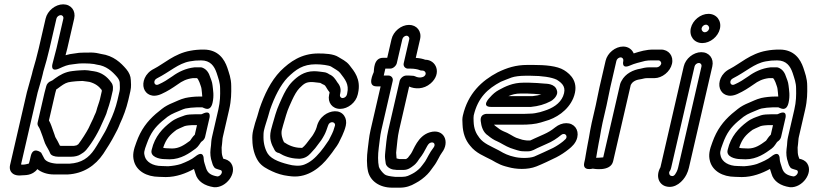

<svg xmlns="http://www.w3.org/2000/svg" viewBox="-20 -769 3787 887"><path d="M349.5 -444C344.1 -444 337 -443.4 332.8 -442.8L315 -440.8C281.4 -437.2 256.5 -422.6 234.4 -406.8L222.6 -398C220.6 -396.6 218.3 -395.5 215.3 -394.4C204.7 -390.8 196 -381.1 193.7 -371C191.2 -360.2 187.8 -350 185.5 -340L153.9 -203C152.3 -196.2 154.1 -189.2 157.1 -185.3C164 -176.3 169.5 -157.9 176.9 -138.7C181.7 -126.9 182.4 -119.9 187.9 -107.1C194.1 -92.9 206.8 -74.5 211.7 -61.1C215.7 -50.2 233.5 -45 248.4 -45H309.4C324.7 -45 342.1 -48.9 351.9 -55.8C359.2 -60.9 367.1 -64.5 372.8 -71C375.4 -73.1 376.7 -74.6 378 -76.1C409.1 -113.6 437 -162.4 457.9 -213C462.3 -224.9 470.7 -237.9 475.5 -257.8C479.8 -270.9 487.7 -293.2 491.6 -310L501.3 -352C501.9 -355 502 -358.4 501.7 -360.8C501.4 -362.6 504.4 -375.9 492.5 -390C475.4 -414.2 450.1 -434.4 414.1 -439.8L400.8 -441.7C393.1 -443 383.6 -445 371.7 -445C364.4 -445 356.8 -444 349.5 -444ZM425.8 -259C423 -247 418.7 -242.8 410.3 -221C405.7 -210 396.5 -194.1 389.5 -177.3C380.7 -159.5 355.9 -120.7 341.8 -102.7C337.2 -99.9 337.8 -100.3 333.6 -97.5C330 -96.6 322.1 -95.1 320.9 -95H260.8C259.7 -95.4 258.2 -96.1 256.6 -96.4C250.7 -109.5 242.4 -124.4 235.5 -135.9C233.1 -141.8 231.1 -151.4 225.3 -165.3C220.3 -178.4 215.4 -196.7 206.1 -212.6L235.3 -339.2C236.5 -343.3 238.1 -348.8 239.9 -355.8C240.3 -356.1 243.8 -358.2 246.5 -360.1L258.8 -369.2C277 -382.3 288.1 -388.9 309.1 -391.2L327.5 -393.2C330.7 -393.5 333.8 -394 338 -394C345.9 -394 351.5 -394.2 361.2 -395C365.9 -394.8 375.1 -393.5 381.7 -392.3L394 -390.5C421 -382.7 436.2 -371.1 450 -353.2C450.1 -352.5 450.1 -351.9 450.3 -347.9L441.6 -310C438.6 -297.2 428.9 -272.6 425.8 -259ZM77.1 -9.1 153.8 -341.5C162 -371.4 170.6 -396.7 177.6 -427L180.1 -438.1C190.8 -473.4 200.7 -509.7 209.1 -546L240.7 -683C242.7 -691.6 251.8 -699 260.4 -699C269 -699 274.7 -691.6 272.7 -683L241.1 -546C236.2 -524.8 228.2 -499.1 222.7 -475C222.7 -475 209.4 -432.8 253.7 -452.6C277.6 -463.4 290.4 -469.7 317.3 -472.1C331.4 -473.4 341.1 -476 356.9 -476H374.9C387.4 -476 399.9 -475.2 414.1 -473.3L426.4 -470.6C427 -470.4 428 -470.3 428.5 -470.2C470.4 -464.8 497.7 -440.3 521.2 -412.8C529.7 -402.4 532.9 -393 533.1 -386.8C533.4 -371.2 535 -359.3 532.3 -348L522.9 -307C514.9 -272.3 501.3 -236.2 487.8 -208.1C480.4 -192.7 473.7 -175.5 465.4 -160.9C458.2 -148 426.7 -93.9 416.5 -79.3C389.9 -39.5 356.1 -16.2 302.3 -13H240.9C211.2 -15.3 193 -23.8 185.6 -34.6C181.3 -43.3 174.8 -55.6 170.2 -63.6C170.2 -63.6 132.8 -94.5 122.1 -48L117 -26C116 -21.8 114.4 -16.6 113.4 -13.5C101.4 -10.1 87.6 -6.7 77.1 -9.1ZM228.5 37H291.5C291.8 37 292.4 37 292.9 37C365.2 33 420.2 -3.6 457.4 -58.8C469.1 -75.7 499 -123.7 509.8 -146.1C518.1 -161 526.5 -177 534.1 -197.3C548.9 -228.3 563.9 -268 572.9 -307L582.3 -348C587.5 -370.5 584.6 -387.7 584.4 -399.2C583.8 -418.3 576.2 -434.2 563.8 -449.2C538.4 -479.1 504.4 -511.9 447.2 -519.7L434.9 -522.4C422.1 -525.3 405.9 -527.2 385.6 -526H368.4C351.5 -526 339.7 -524.9 322.8 -521.8C310.2 -520.6 296.4 -518 282.8 -513.9C285.3 -522.9 288.7 -535.7 291.1 -546L322.7 -683C331.1 -719.4 308.3 -749 271.9 -749C235.6 -749 199.1 -719.4 190.7 -683L159.1 -546C150.9 -510.8 141.2 -475.1 130.8 -440.8C130.7 -440.4 130.5 -439.6 130.4 -439L127.7 -427.6C119.7 -398.7 112.3 -372.6 104.1 -342.5L26.4 -6C23.9 4.9 25.3 15.8 30.4 23.8C42.5 42.7 66.6 43 84.3 40.8C93 39.7 128.8 43.6 152.7 12.2C170.5 27.4 198.9 37 228.5 37Z M727.5 -2C683.4 -2 655.4 -22.6 648.9 -46.5C643.9 -63 645.4 -71.7 657.9 -104.6C676 -155.3 696.1 -180.6 728.3 -208.7L754.1 -229.7C764.3 -237 776 -243.4 787.1 -248C811.1 -257.3 822.2 -263.9 836.8 -267.7C848.9 -270.3 872.8 -273 887 -273H915C919.4 -273 951.1 -247.4 961.9 -294C969.6 -327.5 964.2 -353.1 962 -373.9C960.1 -392.9 953.7 -403.9 950.5 -414C946.1 -427.9 937.3 -448.4 914.3 -456.7C912 -457.6 908.9 -458 906.7 -458H880.7C879.9 -458 878.6 -457.9 877.9 -457.8C838.1 -453.5 803.7 -436.5 777.1 -417C752.3 -400 737.6 -390.2 713.1 -379.2C691.1 -368.8 685.2 -397.7 705.1 -407.1C765.8 -437.8 802.8 -475.7 856.8 -485.5C874.7 -488.9 889 -490 909.1 -490C951.3 -490 969.8 -464.4 980.9 -431.8C988.8 -406.6 996.8 -387.2 996.8 -360.2C997.5 -328.1 997.4 -300.6 988.5 -262L959.4 -136C955.3 -118.3 956.1 -107.9 954.9 -98.4L952.7 -80.2C950.2 -59.9 952.4 -38.5 959.2 -20.1C960.5 -16.8 961.7 -6.4 970.2 4.7C977.2 13.7 999.9 14.4 1003.3 19.6C1009.9 29.8 996.3 45.8 984.6 46.1C952.7 40.9 939.7 29.4 932.7 10C927.1 -10 921.7 -19.9 921.1 -34.6C921.1 -34.6 922.5 -78.7 881.9 -45.7C864.8 -31.8 841.7 -21.5 815.5 -11.3C798.9 -5.9 777 -2.2 756.5 -1C746.3 -1 737.4 -2 727.5 -2ZM876.1 11.6C878.5 19 881.2 26.4 883 33.2C892.7 69.4 926 89.6 967.4 95.7C967.8 95.8 968.7 95.9 969.4 96C1025.5 99.3 1076.8 29.9 1048.4 -13.6C1038.9 -28 1024.3 -33.2 1011.7 -35.6C1011.1 -37.2 1010 -41.1 1007.9 -46.3C1004.7 -55.3 1003.7 -67.7 1003.8 -87.1L1005.8 -103.6C1007.8 -118.7 1007 -125.8 1009.4 -136L1038.5 -262C1048.7 -306.1 1048.8 -340.3 1048.2 -371.8C1048.2 -407.6 1037.5 -432.8 1030.2 -456.2C1016.7 -495.5 988.1 -540 920.7 -540C898.7 -540 879.4 -538.5 858.7 -534.5C785.7 -521.4 736.2 -473.9 691.2 -451C648.7 -430.1 635.7 -388.2 644.8 -360.3C653.5 -334 683.1 -315.2 726.2 -335C754.8 -347.9 775.6 -361.7 800.7 -379C821.6 -394.4 841.8 -404.5 870.6 -408H890.1C893.2 -405.8 897.1 -399.8 901.3 -389.4C905.7 -375.7 910 -367.4 911 -358.1C912.3 -345.1 913.9 -334.9 914.4 -323H898.6C878.6 -323 854.2 -320.3 836 -316.3C809.9 -309.7 795.1 -300.5 777.9 -293.9C760 -286.6 742.5 -277.7 727.7 -265.7L700.1 -243.3C659.7 -208 630.7 -169.7 609.9 -111.4C597.3 -78 590.7 -52.8 599.2 -23.5C611.6 20.4 656.2 47.6 715.1 48C723.6 48.6 735.7 49 745.7 49C795.2 49 839.2 31.7 876.1 11.6ZM914.9 -242.9C912.1 -241.4 910.1 -241 907.6 -241H879.6C866.9 -241 845 -240.1 834.2 -236.2L823.3 -232.2C813.9 -228.7 791.1 -222.1 770 -205.9C732.1 -177.5 695.1 -139 681 -78L680.3 -75C673.3 -44.6 715.4 -34.3 737.8 -34C746.2 -33.3 754.7 -33 763.6 -33C816.2 -33 856 -61.9 883.6 -82.3C890 -87 894.5 -92.4 899.5 -99.2L907.4 -110.8C909 -113.1 910.3 -114.4 912.8 -116C920.4 -120.9 925.9 -129.4 927.4 -136L947 -221C947 -221 960.6 -265.4 914.9 -242.9ZM750.4 -84C744.4 -84 738.4 -84.9 733.7 -86.5C747.8 -128.5 764.3 -145.9 795.8 -169.4C799.3 -172 815.1 -178.3 832.6 -186.3C839.8 -188.9 860.3 -191 868.1 -191H890.1L879.9 -146.7C875.1 -142.2 870.2 -136.7 866.5 -131.2L859.4 -120.9C859.1 -120.5 858.8 -120.1 857 -118.2C830.8 -98.9 807.4 -83 775.2 -83C766.3 -83 758.5 -84 750.4 -84Z M1524.1 -178C1519.9 -159.9 1508.7 -140.9 1499.3 -121.8C1495.4 -115.7 1492.3 -111.2 1487.7 -104.9L1476.1 -88.3L1460 -67.6C1435 -38.1 1414.3 -19.7 1384.6 -8.2C1372.4 -4 1361.1 -2.6 1345.3 -3.9L1329.2 -5.7C1282.4 -15.6 1236.2 -30.8 1217.9 -57.8C1205.9 -75.7 1197.3 -104.3 1197.2 -133.7C1197.2 -145.4 1197.1 -156.3 1199.6 -167C1204.5 -188.5 1211.9 -208.2 1217.5 -227.5L1227.1 -260.9C1248.3 -322.4 1275.8 -376.4 1308.8 -410.9C1347.2 -448.5 1379.4 -472 1439 -472C1464.6 -472 1498.4 -467.4 1508.9 -461.9C1527.4 -449.9 1543.4 -442.3 1551.1 -432.3C1573.9 -402.7 1593.7 -380.1 1584 -338L1582.6 -332C1580.7 -323.4 1571.6 -316 1563 -316C1554.3 -316 1548.7 -323.4 1550.6 -332L1552 -338C1558.3 -365 1544.1 -381.4 1538.2 -389C1529.6 -402.8 1520.2 -418.1 1500.9 -425.8C1497.1 -428.5 1487.5 -435.3 1473.4 -436C1462.4 -437 1448.6 -440 1430.6 -440C1384 -440 1353.2 -414.5 1330.7 -392.2C1308.1 -369.1 1294.6 -342.2 1282.7 -316.4L1270.2 -288.4C1256.2 -258.2 1247.7 -223.5 1239.1 -194.9C1236.3 -185.8 1233.8 -176.6 1231.8 -168C1222.7 -128.6 1232.7 -104.3 1248.7 -75.6C1256.1 -62.5 1265.8 -63.6 1270.1 -61.6C1291 -48.2 1322.6 -36.6 1355.6 -36C1363.1 -35.1 1364.6 -35.5 1370.2 -36.2C1399.3 -39.2 1415.1 -61.2 1420.1 -66.3C1430.9 -77 1442.6 -91.8 1450.3 -103L1462.6 -119.3C1463.2 -120.1 1463.9 -121.1 1464.3 -121.7L1470.6 -131.7C1470.9 -132.2 1471.3 -132.8 1471.4 -133.1L1478.2 -145.1C1484.6 -156.5 1490.7 -174.4 1495.6 -189C1502.1 -211.6 1531.1 -207.5 1527.6 -189C1526.4 -185.4 1525 -181.8 1524.1 -178ZM1632.6 -332 1634 -338C1649.2 -403.8 1615.2 -440.9 1594.6 -467.7C1579.3 -487.6 1557.3 -496.4 1543.2 -505.7C1520.6 -520.5 1479.8 -522 1450.5 -522C1372.3 -522 1319.7 -484.2 1275.9 -441.1C1230 -393.5 1200.8 -330.8 1178.5 -265.8C1178.4 -265.5 1178.2 -264.9 1178.1 -264.5L1168.5 -231.4C1161.8 -212.7 1154.7 -189.2 1149.6 -167C1146 -151.8 1144.9 -137.6 1145.9 -121.5C1146.3 -85.4 1156.1 -49.6 1173.1 -24.2C1189.4 -0.1 1214.5 11.6 1237.5 22.5C1258.8 32.6 1285.9 41 1311.1 43.8L1329 45.9C1404.8 52.3 1462.7 2.3 1497.9 -43L1515 -65C1515.2 -65.3 1515.6 -65.9 1515.9 -66.4L1527.6 -83C1533.2 -90.6 1540 -99.3 1544.2 -107.9C1552.5 -125.3 1570.2 -156.6 1577.4 -188C1581.4 -205.2 1578.8 -221.8 1570 -234.4C1549.3 -264.4 1506 -258.8 1477.2 -236.5C1460.7 -223.6 1448.6 -206 1442.8 -181C1441.6 -175.8 1436.9 -165.3 1434.4 -160.9L1428.1 -149.6L1423 -141.5L1410.9 -125.7C1400.8 -112.3 1388 -94.2 1376 -85.9C1375.7 -85.9 1374.5 -85.8 1373.8 -85.7C1372.9 -85.8 1371.1 -86 1369.9 -86C1338.1 -86 1310.1 -99.4 1292 -112.1C1284.8 -125.1 1277.5 -149.4 1281.8 -168C1283.5 -175.4 1285.5 -182.9 1288.1 -191.2C1297.4 -222 1305.6 -254 1316.5 -277.6L1329 -305.6C1339.6 -328.7 1350.8 -348.8 1363.4 -361.8C1382.9 -381 1392.4 -390 1419 -390C1431.3 -390 1442.6 -387.4 1459.2 -386.1C1461.3 -385.9 1467 -381 1471.7 -379.3C1482.8 -375.3 1481.7 -373.9 1493.1 -355.7C1502 -341.6 1503.7 -345.1 1502 -338L1500.6 -332C1492.3 -295.7 1515.1 -266 1551.4 -266C1587.8 -266 1624.3 -295.6 1632.6 -332Z M1812.3 16H1845.3C1865.1 16 1880.3 3.8 1886.8 -1.2C1905.8 -14.2 1912.7 -29.6 1916.7 -34.6C1950.8 -77.1 1951.8 -104.9 1969.9 -110.1C1986.1 -114.9 1992.6 -100.5 1983.5 -88.1C1963.9 -63.2 1953.9 -38.4 1944 -23.2C1932.4 -8.3 1927.2 0.3 1921.5 6.1C1911.2 16.9 1896.3 28.2 1884.2 34.1C1869 41.4 1859.9 48 1837.9 48H1805.2C1781.4 45.6 1766.3 42.8 1758.1 37.5C1746.7 29.3 1732.6 10.4 1730.4 1.6C1725.3 -22.8 1725.5 -52.9 1729.8 -86.3C1733.8 -113.3 1735.7 -141.4 1741.6 -167L1794.2 -395C1797.7 -410.1 1785.7 -420 1775 -420H1752.8C1754.7 -428.3 1758.4 -444.5 1760.2 -452H1782.4C1797.5 -452 1810.6 -466.3 1813.1 -477L1838.8 -588C1840.7 -596.6 1850.1 -604 1857.9 -604C1866.3 -604 1872.5 -595.8 1870.7 -588L1845.1 -477C1841.6 -461.9 1853.6 -452 1864.4 -452H1877.4C1893.2 -452 1911 -448.8 1918.9 -445C1921.7 -443.7 1925.3 -443 1928.3 -443H1931.3C1944.4 -443 1953 -428.4 1940.5 -417.4C1933.6 -411.4 1916 -407.5 1899.2 -415.8C1896.4 -417.4 1890 -418.7 1890 -418.7C1875.3 -420 1876.8 -420 1870 -420H1857C1841.8 -420 1828.7 -405.7 1826.2 -395L1773.6 -167C1765.2 -130.8 1763.6 -98.3 1760.1 -68.9L1758.8 -54.5C1757.8 -43.1 1759.7 -26.9 1762 -13.7C1764.7 2.5 1786.5 15 1804.5 15C1806.9 15 1810.1 16 1812.3 16ZM1788.8 -588 1768.9 -502H1749.9C1704.7 -502 1708.3 -443.7 1706.7 -436C1705.3 -430.7 1673.6 -370 1719.4 -370H1738.4L1691.6 -167C1684.3 -135.6 1682.7 -106.7 1679 -81.7C1674 -43.6 1673.5 -8.6 1680.1 22.4C1690.7 67.4 1733.2 98 1792.4 98H1826.4C1854.2 98 1877.5 90.5 1899.6 77.2C1919.6 67 1939.9 51.4 1954.8 35.9C1967.8 22.6 1975.9 8.7 1982.6 0.4C2000.6 -22 2010.5 -50 2021.6 -63.9C2059.6 -113.6 2031.3 -176.9 1966 -157.9C1909.2 -141.3 1891.1 -76.3 1878.5 -58.7C1868 -45.3 1864.3 -40 1864.2 -40C1861.7 -38.4 1858 -35.2 1855.7 -34H1826.5C1824.8 -34.2 1813 -36.5 1812 -37.4C1811.2 -45 1810.7 -53.6 1810.1 -63.4L1811.2 -75.1C1814.7 -105.1 1816.6 -136.9 1823.6 -167L1870.2 -369.2C1895.9 -357.4 1936.7 -355.1 1969.5 -383.6C2022.5 -429.6 1995.4 -493 1944.3 -493.1C1933 -497.5 1918.3 -500.5 1900.8 -501.6L1920.7 -588C1929.2 -624.7 1905.2 -654 1869.5 -654C1833.2 -654 1797 -623.9 1788.8 -588Z M2553.8 -337C2554.9 -341.9 2554.2 -347.5 2552.9 -350.6C2544.8 -383.9 2502.4 -382 2495.3 -382.8C2484.2 -384.3 2439.8 -387 2425.3 -387H2397.3C2349.3 -387 2314.5 -369.7 2284.3 -353.2C2269.2 -345 2256 -333.8 2242.9 -318.6C2242.9 -318.6 2198.9 -275 2249.5 -275L2430.5 -275C2431.3 -275 2432.4 -275.1 2433 -275.1C2467.4 -278.5 2496 -286.5 2524.5 -301.6C2532.2 -305.6 2549.6 -318.9 2553.8 -337ZM2480.7 -332.7C2470.1 -329.4 2458.1 -326.8 2440.8 -325L2329 -325C2345.1 -332 2361.9 -337 2385.8 -337H2413.8C2425.3 -337 2473.5 -334.1 2480.7 -332.7ZM2402.1 -243H2232.1C2232.1 -243 2197.1 -246.4 2200.8 -210.1C2203.3 -185.8 2211.3 -157.4 2234.9 -142.6C2247.3 -132.1 2260.7 -122.7 2277.9 -115.6C2290.9 -110.3 2316.8 -92.9 2337.8 -85.3C2343.5 -83.2 2348.9 -81.4 2353.5 -80L2369.3 -75C2378.5 -72.1 2386.8 -70 2402.2 -70H2421.2C2437.6 -70 2455.2 -81.7 2461.7 -84.6L2503.5 -103.4C2531.3 -114.8 2552.3 -129.1 2572.2 -145.3C2576.7 -148.9 2579.5 -150 2584.6 -150C2593.2 -150 2598.9 -142.6 2596.9 -134C2595.7 -128.8 2592.9 -125.3 2581 -115.7C2568.4 -105.4 2549.7 -93.1 2535.5 -85.8C2506.2 -71.6 2476.4 -58.4 2448 -45.7C2424.3 -36.8 2378.5 -37.7 2352.8 -45.2L2338 -49.1C2325.5 -53.2 2312.7 -58.3 2303.8 -63.4L2284.1 -74.5C2244.4 -95.3 2214.8 -106 2195.1 -131.7C2179.5 -151.9 2169.2 -172.8 2168 -207.8C2167.2 -220.4 2167.6 -229.6 2168.5 -235.9C2188 -318.9 2233.8 -359.5 2293.7 -391.3C2306.3 -397.3 2327.3 -404.3 2343.6 -411C2357.5 -415.9 2382.1 -419 2404.7 -419H2432.7C2482.2 -419 2528.6 -412.4 2552.3 -400.6C2580.4 -383.1 2597.4 -364.3 2581.3 -324.5C2566.7 -289.7 2532.6 -268.9 2493.4 -256.7L2474.7 -250.9C2459.4 -247 2443.4 -244 2428.3 -244C2419.7 -244 2410.8 -243 2402.1 -243ZM2596.2 -200C2578.7 -200 2560.3 -193.1 2545 -180.7C2527.7 -166.6 2511.6 -157.1 2492.1 -148.4L2449.7 -129.4C2439 -124.6 2434.2 -121.7 2429.2 -120H2414.9C2405.6 -120.9 2403.9 -121.5 2393.1 -123.4L2378.5 -128C2374.4 -129.3 2369.9 -130.8 2364.5 -132.7C2353.4 -136.7 2328.6 -154.7 2305.7 -162.6C2294.6 -167.3 2282.5 -175.5 2272.1 -184.3C2268.5 -187.4 2265.6 -188.3 2262.2 -193H2390.6C2421 -193 2453.5 -195.4 2478.8 -203.3L2497.5 -209.1C2547.9 -222.3 2604.1 -257.8 2628.4 -315.5C2657.6 -387.4 2617.3 -425.5 2585.6 -445C2553.2 -464.9 2497 -469 2444.3 -469H2416.3C2362.6 -469 2322.2 -455.7 2278.9 -434.7C2205.8 -396.2 2141.9 -337.4 2118.3 -235C2115.2 -221.7 2115.7 -210.7 2116.8 -194.2C2118.3 -154.4 2129.9 -121.6 2151.9 -95.9C2178.8 -61.4 2215.7 -48.4 2251.9 -29.5L2271.1 -18.6C2283.9 -11.4 2299.5 -4.6 2314.1 -0.7L2328.9 3.2C2362.6 12.8 2415.9 16.6 2458 -0.1C2488.6 -12.3 2519 -27.2 2550 -42.2C2570.9 -52.9 2591.1 -66.4 2608.2 -80.3C2620.1 -89.9 2640.7 -106.9 2646.9 -134C2655.3 -170.4 2632.5 -200 2596.2 -200Z M2745.7 -107C2747.8 -116.2 2749.7 -126.1 2751.3 -135.6L2757.1 -169.4C2759.2 -181.5 2761.5 -192.6 2763.6 -202L2782.3 -283C2789.3 -313.3 2793.2 -338.9 2799.3 -365L2827.7 -488C2829.7 -496.6 2838.7 -504 2847.4 -504C2855 -504 2861.2 -496.9 2859.6 -487.5C2859.6 -487.5 2848.4 -447.6 2890.9 -466.6C2910.8 -475.6 2935.1 -481.2 2960.2 -487.6C2970.9 -489.4 2978.1 -490 2987.1 -490H3022.1C3029.7 -490 3036.2 -481.7 3034.4 -474C3032.7 -466.3 3022.4 -458 3014.7 -458H2979.7C2962.7 -458 2948.6 -454.2 2938.1 -451.5C2906.5 -446.5 2869.2 -429.8 2851.1 -394.9C2848.8 -390.4 2845.9 -385.3 2845 -381L2766.7 -41.9C2753.9 -40.6 2740.6 -40.2 2734.1 -40C2737.4 -57.2 2742.4 -92.8 2745.7 -107ZM2682.7 -33.5 2679.2 -18C2669.5 23.6 2718.2 10 2718.2 10C2718.2 10 2800.9 26.5 2812.5 -24L2894 -376.7C2899.7 -388.2 2912.3 -399.1 2935.4 -402.3C2949.6 -404.2 2956.4 -408 2968.2 -408H3003.2C3038.8 -408 3076.1 -437.8 3084.4 -474C3092.8 -510.2 3069.4 -540 3033.7 -540H2998.7C2964.2 -540 2937.5 -531.7 2907.5 -522.2C2901 -538.9 2883.8 -554 2858.9 -554C2822.6 -554 2786.1 -524.4 2777.7 -488L2749.3 -365C2742.6 -336.3 2738.8 -310.9 2732.3 -283L2713.6 -202C2711.2 -191.4 2708.9 -179.8 2706.5 -166.6L2700.6 -132.4C2699.2 -123.2 2697.6 -115.1 2695.7 -107C2692.3 -92.3 2687.2 -57 2685.3 -49C2684.1 -43.6 2684.6 -41.7 2682.7 -33.5Z M3188.7 -462C3190.6 -470.6 3199.7 -478 3208.4 -478C3217 -478 3222.7 -470.6 3220.7 -462L3112.6 6C3111.2 12.2 3108.8 18.8 3105.9 24.7C3096.4 43.5 3089.8 46.5 3079.7 43.4C3073.5 41.5 3068.7 32.3 3072.9 23.2C3073.6 21.9 3077.8 18 3080.6 6ZM3138.7 -462 3031.1 3.7C3007.9 45.2 3024 82.2 3055.1 91.6C3099.2 104.8 3135.8 68.1 3151.1 37.8C3156.4 27.3 3160.2 16.5 3162.6 6L3270.7 -462C3279.1 -498.4 3256.3 -528 3219.9 -528C3183.5 -528 3147.1 -498.4 3138.7 -462ZM3221.5 -639C3223.5 -647.6 3232.6 -655 3241.2 -655C3250.3 -655 3258 -645.3 3255.8 -636C3253.8 -627.4 3244.8 -620 3236.1 -620C3227 -620 3219.4 -629.7 3221.5 -639ZM3171.5 -639C3162.9 -601.6 3187 -570 3224.6 -570C3260.9 -570 3297.4 -599.6 3305.8 -636C3314.5 -673.4 3290.3 -705 3252.8 -705C3216.4 -705 3179.9 -675.4 3171.5 -639Z M3388.5 -2C3344.4 -2 3316.4 -22.6 3309.9 -46.5C3304.9 -63 3306.4 -71.7 3318.9 -104.6C3337 -155.3 3357.1 -180.6 3389.3 -208.7L3415.1 -229.7C3425.3 -237 3437 -243.4 3448.1 -248C3472.1 -257.3 3483.2 -263.9 3497.8 -267.7C3509.9 -270.3 3533.8 -273 3548 -273H3576C3580.4 -273 3612.1 -247.4 3622.9 -294C3630.6 -327.5 3625.2 -353.1 3623 -373.9C3621.1 -392.9 3614.7 -403.9 3611.5 -414C3607.1 -427.9 3598.3 -448.4 3575.3 -456.7C3573 -457.6 3569.9 -458 3567.7 -458H3541.7C3540.9 -458 3539.6 -457.9 3538.9 -457.8C3499.1 -453.5 3464.7 -436.5 3438.1 -417C3413.3 -400 3398.6 -390.2 3374.1 -379.2C3352.1 -368.8 3346.2 -397.7 3366.1 -407.1C3426.8 -437.8 3463.8 -475.7 3517.8 -485.5C3535.7 -488.9 3550 -490 3570.1 -490C3612.3 -490 3630.8 -464.4 3641.9 -431.8C3649.8 -406.6 3657.8 -387.2 3657.8 -360.2C3658.5 -328.1 3658.4 -300.6 3649.5 -262L3620.4 -136C3616.3 -118.3 3617.1 -107.9 3615.9 -98.4L3613.7 -80.2C3611.2 -59.9 3613.4 -38.5 3620.2 -20.1C3621.5 -16.8 3622.7 -6.4 3631.2 4.7C3638.2 13.7 3660.9 14.4 3664.3 19.6C3670.9 29.8 3657.3 45.8 3645.6 46.1C3613.7 40.9 3600.7 29.4 3593.7 10C3588.1 -10 3582.7 -19.9 3582.1 -34.6C3582.1 -34.6 3583.5 -78.7 3542.9 -45.7C3525.8 -31.8 3502.7 -21.5 3476.5 -11.3C3459.9 -5.9 3438 -2.2 3417.5 -1C3407.3 -1 3398.4 -2 3388.5 -2ZM3537.1 11.6C3539.5 19 3542.2 26.4 3544 33.2C3553.7 69.4 3587 89.6 3628.4 95.7C3628.8 95.8 3629.7 95.9 3630.4 96C3686.5 99.3 3737.8 29.9 3709.4 -13.6C3699.9 -28 3685.3 -33.2 3672.7 -35.6C3672.1 -37.2 3671 -41.1 3668.9 -46.3C3665.7 -55.3 3664.7 -67.7 3664.8 -87.1L3666.8 -103.6C3668.8 -118.7 3668 -125.8 3670.4 -136L3699.5 -262C3709.7 -306.1 3709.8 -340.3 3709.2 -371.8C3709.2 -407.6 3698.5 -432.8 3691.2 -456.2C3677.7 -495.5 3649.1 -540 3581.7 -540C3559.7 -540 3540.4 -538.5 3519.7 -534.5C3446.7 -521.4 3397.2 -473.9 3352.2 -451C3309.7 -430.1 3296.7 -388.2 3305.8 -360.3C3314.5 -334 3344.1 -315.2 3387.2 -335C3415.8 -347.9 3436.6 -361.7 3461.7 -379C3482.6 -394.4 3502.8 -404.5 3531.6 -408H3551.1C3554.2 -405.8 3558.1 -399.8 3562.3 -389.4C3566.7 -375.7 3571 -367.4 3572 -358.1C3573.3 -345.1 3574.9 -334.9 3575.4 -323H3559.6C3539.6 -323 3515.2 -320.3 3497 -316.3C3470.9 -309.7 3456.1 -300.5 3438.9 -293.9C3421 -286.6 3403.5 -277.7 3388.7 -265.7L3361.1 -243.3C3320.7 -208 3291.7 -169.7 3270.9 -111.4C3258.3 -78 3251.7 -52.8 3260.2 -23.5C3272.6 20.4 3317.2 47.6 3376.1 48C3384.6 48.6 3396.7 49 3406.7 49C3456.2 49 3500.2 31.7 3537.1 11.6ZM3575.9 -242.9C3573.1 -241.4 3571.1 -241 3568.6 -241H3540.6C3527.9 -241 3506 -240.1 3495.2 -236.2L3484.3 -232.2C3474.9 -228.7 3452.1 -222.1 3431 -205.9C3393.1 -177.5 3356.1 -139 3342 -78L3341.3 -75C3334.3 -44.6 3376.4 -34.3 3398.8 -34C3407.2 -33.3 3415.7 -33 3424.6 -33C3477.2 -33 3517 -61.9 3544.6 -82.3C3551 -87 3555.5 -92.4 3560.5 -99.2L3568.4 -110.8C3570 -113.1 3571.3 -114.4 3573.8 -116C3581.4 -120.9 3586.9 -129.4 3588.4 -136L3608 -221C3608 -221 3621.6 -265.4 3575.9 -242.9ZM3411.4 -84C3405.4 -84 3399.4 -84.9 3394.7 -86.5C3408.8 -128.5 3425.3 -145.9 3456.8 -169.4C3460.3 -172 3476.1 -178.3 3493.6 -186.3C3500.8 -188.9 3521.3 -191 3529.1 -191H3551.1L3540.9 -146.7C3536.1 -142.2 3531.2 -136.7 3527.5 -131.2L3520.4 -120.9C3520.1 -120.5 3519.8 -120.1 3518 -118.2C3491.8 -98.9 3468.4 -83 3436.2 -83C3427.3 -83 3419.5 -84 3411.4 -84Z"/></svg>

Font: HoneyBee
Style: StrIt
Weight: 700
Foundry: Cannot Into Space Fonts
Version: Version 0.89